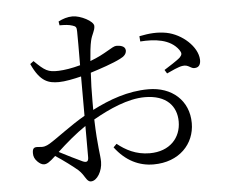

<svg xmlns="http://www.w3.org/2000/svg" viewBox="-55 -835 1110 938"><g transform="rotate(-5 500.0 -365.5)"><path d="M350 -79C350 -60 343 -52 322 -61C291 -75 246 -98 209 -117C251 -156 302 -200 350 -232ZM395 -350C395 -396 396 -444 399 -489C447 -504 510 -525 547 -544C568 -554 579 -566 579 -583C578 -605 552 -609 534 -609C513 -608 480 -575 402 -546C405 -588 409 -623 414 -644C421 -676 436 -691 436 -715C436 -739 372 -771 334 -771C309 -771 285 -763 264 -752L267 -733C293 -733 313 -732 330 -726C346 -721 350 -717 350 -695C351 -671 350 -604 350 -530C310 -519 272 -513 244 -512C191 -510 176 -520 125 -570L108 -557C149 -466 191 -457 240 -457C269 -457 314 -466 350 -475V-340V-282C283 -244 205 -183 168 -161C151 -151 138 -146 111 -150C89 -152 83 -144 83 -121C83 -106 88 -93 101 -80C111 -70 122 -63 133 -63C147 -63 160 -71 190 -99C227 -75 275 -39 297 -20C329 9 331 40 354 40C384 40 411 -6 411 -51C411 -87 400 -124 396 -260C475 -305 568 -347 651 -347C758 -347 806 -289 806 -214C806 -135 751 -72 652 -72C584 -72 534 -100 494 -132L478 -116C530 -47 595 -16 666 -16C792 -16 869 -99 869 -201C869 -312 787 -384 672 -384C571 -384 479 -350 395 -307ZM653 -620C723 -625 800 -618 840 -562C851 -546 850 -538 839 -526C825 -512 779 -484 759 -471L770 -453C791 -463 830 -481 847 -483C879 -489 888 -463 911 -468C930 -470 937 -487 936 -507C933 -570 861 -636 784 -651C740 -659 701 -656 651 -646Z"/></g></svg>

Font: Noto Serif CJK JP
Style: Regular
Weight: 400
Designer: Ryoko NISHIZUKA 西塚涼子 (kana & ideographs); Frank Grießhammer (Latin, Greek & Cyrillic); Wenlong ZHANG 张文龙 (bopomofo); San
Foundry: Adobe Systems Incorporated
Version: Version 1.000;PS 1;hotconv 16.6.53;makeotf.lib2.5.65590